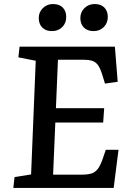

<svg xmlns="http://www.w3.org/2000/svg" viewBox="-20 -931 644 951"><path d="M157 -630 71 -647 77 -700H549L563 -526L500 -517L489 -553Q479 -587 468 -604.5Q457 -622 440 -628.5Q423 -635 394 -635H267L257 -395H496L491 -324H254L243 -66H387Q414 -66 432.5 -71.5Q451 -77 464.5 -94.5Q478 -112 490 -148L504 -189H567L543 0H46L52 -54L134 -67ZM378 -842Q378 -871 398.5 -891Q419 -911 449 -911Q480 -911 497 -893.5Q514 -876 514 -847Q514 -817 494 -797Q474 -777 444 -777Q413 -777 395.5 -794.5Q378 -812 378 -842ZM172 -842Q172 -871 192.5 -891Q213 -911 242 -911Q274 -911 291 -893.5Q308 -876 308 -847Q308 -816 288 -796.5Q268 -777 237 -777Q207 -777 189.5 -794.5Q172 -812 172 -842Z"/></svg>

Font: Literata 12pt Medium
Style: Italic
Weight: 500
Italic angle: -2°
Designer: Latin by Veronika Burian and Jose Scaglione. Greek by Irene Vlachou. Cyrillic by Vera Evstafieva
Foundry: TypeTogether
Version: Version 3.002